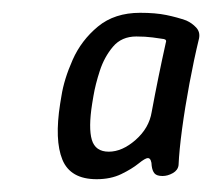

<svg xmlns="http://www.w3.org/2000/svg" viewBox="-20 -725 331 300"><path d="M131 -445Q90 -445 77.5 -475.5Q65 -506 74 -563L76 -575Q80 -601 93.5 -631.5Q107 -662 133 -683.5Q159 -705 199 -705Q223 -705 240 -701.5Q257 -698 271 -693Q280 -689 286.5 -682Q293 -675 291 -665Q283 -632 276 -594.5Q269 -557 264.5 -523.5Q260 -490 259 -467Q258 -459 250 -454.5Q242 -450 234 -450Q225 -450 221.5 -454Q218 -458 217 -466Q217 -471 215.5 -474.5Q214 -478 211 -478Q207 -478 196.5 -469.5Q186 -461 169.5 -453Q153 -445 131 -445ZM150 -488Q171 -488 192 -506.5Q213 -525 217 -550Q222 -577 227.5 -604Q233 -631 239 -658Q241 -663 236 -664Q230 -665 218.5 -666.5Q207 -668 193 -668Q170 -668 156.5 -652Q143 -636 136 -614.5Q129 -593 126 -575L124 -563Q118 -525 123.5 -506.5Q129 -488 150 -488Z"/></svg>

Font: Winky Sans
Style: Italic
Weight: 400
Italic angle: -8.97852°
Designer: Simon Atzbach
Foundry: typofactur
Version: Version 1.205